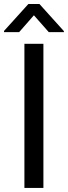

<svg xmlns="http://www.w3.org/2000/svg" viewBox="-31 -927 335 947"><path d="M183.1 0H89.4V-710.9H183.1ZM284.2 -773.4V-768.6H209.5L136.2 -851.6L63.5 -768.6H-11.2V-774.4L108.9 -907.2H163.6Z"/></svg>

Font: SteelSelectRoboto
Style: Roboto-Regular
Weight: 400
Designer: Google
Version: Version 2.137; 2017